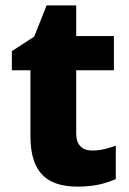

<svg xmlns="http://www.w3.org/2000/svg" viewBox="-20 -683 479 713"><path d="M322 -124C285 -124 263 -145 263 -187V-422H403V-549H263V-663H153L107 -547L24 -493V-422H93V-177C93 -31 166 10 269 10C332 10 373 -2 410 -18V-142C382 -132 354 -124 322 -124Z"/></svg>

Font: Noto Sans Lao UI ExtBd
Style: Regular
Weight: 800
Designer: Monotype Design Team
Foundry: Monotype Imaging Inc.
Version: Version 2.000